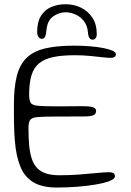

<svg xmlns="http://www.w3.org/2000/svg" viewBox="-20 -828 601 883"><path d="M241.5 34.5Q174.5 34.5 134 10.5Q93.5 -13.5 74 -60.8Q54.5 -108 48.5 -178Q46.5 -196.5 45.8 -216Q45 -235.5 44.5 -256.5Q44 -277.5 44 -300.5V-347Q44 -429 58.2 -481.8Q72.5 -534.5 104.8 -564.2Q137 -594 190.5 -606Q244 -618 321.5 -618Q358.5 -618 393 -615.2Q427.5 -612.5 454.5 -607.2Q481.5 -602 497.2 -595Q513 -588 513 -579Q513 -571 508 -567Q503 -563 494 -562Q479 -561.5 453 -564.5Q427 -567.5 393.8 -570.8Q360.5 -574 323.5 -574Q264.5 -574 224.5 -565.5Q184.5 -557 160 -537Q135.5 -517 124.8 -481.8Q114 -446.5 114 -393.5Q114 -368 120.5 -356.2Q127 -344.5 152 -341.8Q177 -339 233 -339H260.5Q278 -339 297.8 -339.2Q317.5 -339.5 334.5 -339.5H359Q396.5 -339.5 409.2 -334.2Q422 -329 422 -318Q422 -302.5 408.5 -297.5Q395 -292.5 369.5 -292.5H340.5Q323.5 -292.5 304.5 -292.2Q285.5 -292 268 -292H236.5Q179 -292 152.2 -289.5Q125.5 -287 118.2 -275.8Q111 -264.5 111 -239.5Q111 -194.5 114.2 -159.2Q117.5 -124 126 -98.2Q134.5 -72.5 150.5 -55.5Q166.5 -38.5 192 -30.2Q217.5 -22 254.5 -22Q302 -22 346.8 -25.5Q391.5 -29 427 -32.5Q462.5 -36 481 -36Q495.5 -36 502 -31.5Q508.5 -27 508.5 -17Q508.5 -5 483.8 4.5Q459 14 419.2 20.8Q379.5 27.5 332.8 31Q286 34.5 241.5 34.5ZM172.5 -649.5Q163.5 -649.5 157.2 -657.8Q151 -666 151 -682.5Q151 -727 168.2 -754.8Q185.5 -782.5 215 -795.5Q244.5 -808.5 281.5 -808.5Q320 -808.5 352.5 -792.8Q385 -777 405 -746.5Q425 -716 425 -671.5Q425 -658.5 419.5 -652Q414 -645.5 406.5 -645.5Q397.5 -645.5 391.8 -652.8Q386 -660 384.5 -679Q382 -710 366.2 -730.5Q350.5 -751 327.8 -761.2Q305 -771.5 281 -771.5Q251.5 -771.5 224.5 -752.5Q197.5 -733.5 193.5 -688Q191.5 -667 186.8 -658.2Q182 -649.5 172.5 -649.5Z"/></svg>

Font: Gluten Thin ExtraLight
Style: Regular
Weight: 250
Version: Version 1.300